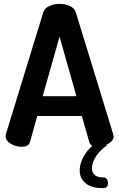

<svg xmlns="http://www.w3.org/2000/svg" viewBox="-20 -757 614 990"><path d="M91 0Q73 0 54 -7Q35 -14 22 -26Q9 -38 9 -54Q9 -57 10 -64L203 -693Q210 -715 234.5 -726Q259 -737 287 -737Q316 -737 340 -726Q364 -715 371 -693L564 -64Q566 -57 566 -54Q566 -39 552.5 -26.5Q539 -14 520 -7Q501 0 483 0Q467 0 455.5 -5.5Q444 -11 440 -26L402 -159H172L135 -26Q131 -11 119 -5.5Q107 0 91 0ZM200 -261H374L287 -568ZM508 213Q469 213 443.5 201.5Q418 190 404.5 169.5Q391 149 391 123Q391 82 416.5 41Q442 0 485 -26L532 -7Q499 14 476.5 47Q454 80 454 111Q454 133 468.5 145.5Q483 158 514 158Q526 158 531.5 167.5Q537 177 537 187Q537 198 531.5 205.5Q526 213 508 213Z"/></svg>

Font: Dosis ExtraLight
Style: Bold
Weight: 700
Version: Version 3.001; ttfautohint (v1.8.2)